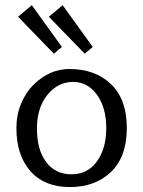

<svg xmlns="http://www.w3.org/2000/svg" viewBox="-20 -719 556 748"><path d="M43.9 0ZM341.3 -509.8ZM104 -698.7 221.2 -536.1 189.9 -509.8 50.3 -653.8ZM224.1 -698.7 341.3 -536.1 310.1 -509.8 170.4 -653.8ZM357.9 -90.6Q394 -141.1 394 -220.2Q394 -299.3 357.9 -349.6Q321.8 -399.9 264.2 -399.9Q206.5 -399.9 165.3 -350.1Q124 -300.3 124 -218Q124 -135.7 159.7 -87.9Q195.3 -40 258.5 -40Q321.8 -40 357.9 -90.6ZM43.9 -220.2Q43.9 -271 62 -314.9Q80.1 -358.4 109.4 -387.7Q172.4 -450.2 250 -450.2Q351.1 -450.2 412.6 -391.1Q474.1 -332 474.1 -220.2Q474.1 -108.4 412.6 -49.3Q351.1 9.8 252.2 9.8Q153.3 9.8 98.6 -52.2Q43.9 -114.3 43.9 -220.2Z"/></svg>

Font: Pfennig
Style: Medium
Weight: 500
Version: Version 20120410 ; ttfautohint (v0.8)